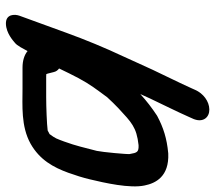

<svg xmlns="http://www.w3.org/2000/svg" viewBox="-60 -656 738 659"><g transform="rotate(90 309.5 -326.0)"><path d="M247.8 -226.1C269.5 -266.7 286.2 -287.4 313.4 -324.5C324.2 -336.4 341.1 -353.7 351.4 -363.3C399.2 -407.3 415.7 -425.4 477.6 -432.1C501.5 -433 503.8 -427.3 508.2 -401.6C509.4 -392.7 501.6 -308.4 497.4 -288.9C485.9 -245.2 480.5 -218.5 465.2 -176.5C461.5 -166.1 457.6 -156.4 454.6 -149.6C451.9 -143.8 447.1 -136.6 439.8 -126.7C437 -125.1 431.6 -122.1 427.3 -120.1C405.9 -117.3 347.1 -115 312.8 -115H241.3C237.5 -115 235.6 -115.1 233.9 -115.4C233.5 -116.1 233.2 -116.8 232.1 -120.3L226.9 -140.8C225.2 -148.6 220.8 -154.9 214.5 -159.3C225.5 -182.1 237.4 -206.8 247.8 -226.1ZM211.7 -33.8H283.2C341.8 -33.8 412.6 -28.1 472.7 -61.4C528.3 -92.8 553.9 -140 572.4 -190.7C581.3 -215.1 589.5 -241.6 594.9 -264.3C607.2 -315.5 627.1 -402.8 616 -453.2C608.4 -490.6 585.6 -537.5 506.1 -534C504.8 -533.9 505.1 -533.9 504.3 -533.8C454.9 -529.2 418 -517.4 379.1 -496.9C378.2 -496.5 376.7 -495.6 375.6 -494.9C349.4 -477.6 325.5 -459.2 302.4 -438.1L317.2 -470.8C339.9 -519 360.5 -559 382.4 -608.5L388.3 -621.8C388.3 -621.8 388.6 -622.5 388.9 -623.5C400.2 -654.4 381.9 -675.5 355 -675C327.2 -674.6 300 -654.1 287.9 -626.1L283.2 -615.6C262.3 -568.9 243 -531.6 218.9 -480.2L194.4 -426.5C186.6 -409 179.5 -393.4 172.2 -377.7C143 -315.6 116 -250.1 92.3 -184.9L33.5 -23.4C27.9 -8.1 26.7 24.1 61.3 23.2C93.7 22.4 120.5 -2.8 125 -6.4C137.8 -15.9 145.8 -36 154.8 -51.1C167.6 -40.4 186.8 -33.8 211.7 -33.8Z"/></g></svg>

Font: Take Off
Style: Hosehead
Weight: 400
Foundry: Cannot Into Space Fonts
Version: Version 0.89